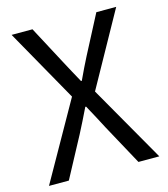

<svg xmlns="http://www.w3.org/2000/svg" viewBox="-110 -820 792 906"><g transform="rotate(-15 286.5 -367.0)"><path d="M17 0H114L220 -198C239 -235 258 -272 279 -316H283C307 -272 327 -235 346 -198L454 0H556L342 -374L542 -734H445L347 -546C329 -512 315 -481 295 -439H291C267 -481 252 -512 233 -546L133 -734H31L231 -379Z"/></g></svg>

Font: Source Han Sans TC
Style: Regular
Weight: 400
Designer: Ryoko NISHIZUKA 西塚涼子 (kana, bopomofo & ideographs); Paul D. Hunt (Latin, Greek & Cyrillic); Sandoll Communications 산돌커뮤니
Foundry: Adobe
Version: Version 2.002;hotconv 1.0.116;makeotfexe 2.5.65601